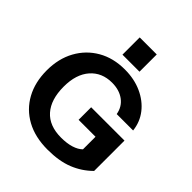

<svg xmlns="http://www.w3.org/2000/svg" viewBox="-256 -1107 1275 1275"><g transform="rotate(45 381.5 -470.0)"><path d="M406 10Q289 10 205 -36Q121 -82 75.5 -165Q30 -248 30 -359Q30 -469 76 -552.5Q122 -636 203.5 -683Q285 -730 393 -730Q482 -730 552.5 -698Q623 -666 666.5 -610.5Q710 -555 718 -482H564Q554 -541 508.5 -574.5Q463 -608 395 -608Q300 -608 243 -543Q186 -478 186 -362Q186 -241 244 -175.5Q302 -110 413 -110Q468 -110 508 -122.5Q548 -135 571 -158V-276H412V-394H725V-109Q667 -51 590.5 -20.5Q514 10 406 10ZM312 -788V-950H472V-788Z"/></g></svg>

Font: Instrument Sans
Style: Bold
Weight: 700
Designer: Rodrigo Fuenzalida
Foundry: fragTYPE
Version: Version 1.000; ttfautohint (v1.8.4.7-5d5b);gftools[0.9.28]